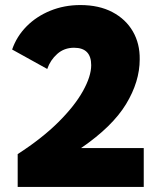

<svg xmlns="http://www.w3.org/2000/svg" viewBox="-20 -740 640 760"><path d="M50 0V-130Q146 -192 210.5 -256Q275 -320 308 -379Q341 -438 341 -482Q341 -551 273 -551Q234 -551 206.5 -526.5Q179 -502 167 -467L28 -544Q46 -596 85 -635.5Q124 -675 179 -697.5Q234 -720 298 -720Q372 -720 425 -692Q478 -664 506 -615.5Q534 -567 533 -505Q533 -417 479 -328Q425 -239 301 -154H549V0Z"/></svg>

Font: Livvic Black
Style: Regular
Weight: 900
Designer: Jacques Le Bailly, Baron von Fonthausen
Version: Version 1.001; ttfautohint (v1.8.2)